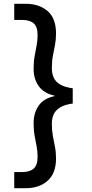

<svg xmlns="http://www.w3.org/2000/svg" viewBox="-20 -831 484 1011"><path d="M115 160H55V75H97Q137 75 157.5 56.5Q178 38 178 -5Q178 -33 173 -59.5Q168 -86 162.5 -115.5Q157 -145 157 -183Q157 -236 183.5 -274.5Q210 -313 268 -325V-327Q210 -340 183.5 -378Q157 -416 157 -468Q157 -507 162.5 -536.5Q168 -566 173 -592.5Q178 -619 178 -647Q178 -690 157.5 -708Q137 -726 97 -726H55V-811H115Q187 -811 231 -772.5Q275 -734 275 -655Q275 -622 269.5 -594Q264 -566 258.5 -537.5Q253 -509 253 -472Q253 -445 262.5 -423Q272 -401 296 -386.5Q320 -372 363 -366V-286Q320 -280 296 -265Q272 -250 262.5 -228.5Q253 -207 253 -180Q253 -144 258.5 -114.5Q264 -85 269.5 -57.5Q275 -30 275 4Q275 81 231 120.5Q187 160 115 160Z"/></svg>

Font: DM Sans 11pt Medium
Style: Regular
Weight: 500
Version: Version 4.004;gftools[0.9.30]